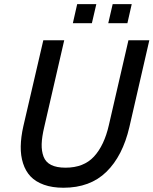

<svg xmlns="http://www.w3.org/2000/svg" viewBox="-20 -881 728 911"><path d="M325.7 -771 346.2 -861.3H437L416 -771ZM493.7 -771 514.6 -861.3H605L584.5 -771ZM281.2 9.8Q228 9.8 188.5 -4.4Q148.9 -18.6 125 -43.9Q101.1 -69.3 89.4 -106Q77.6 -142.6 78.4 -186.5Q79.1 -230.5 90.8 -282.2L185.5 -689.9H284.7L189.9 -278.3Q178.7 -231 177.7 -197.3Q176.8 -163.6 186.8 -137.5Q196.8 -111.3 222.7 -98.4Q248.5 -85.4 291 -85.4Q377.4 -85.4 426 -138.2Q474.6 -190.9 496.6 -287.6L589.4 -689.9H688.5L593.8 -277.8Q562 -141.1 484.9 -65.7Q407.7 9.8 281.2 9.8Z"/></svg>

Font: HK Grotesk Medium Italic
Style: Regular
Weight: 500
Italic angle: -13°
Designer: Alfredo Marco Pradil and Stefan Peev
Foundry: Hanken Design Co.
Version: Version 1.000;PS 001.000;hotconv 1.0.88;makeotf.lib2.5.64775